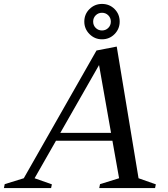

<svg xmlns="http://www.w3.org/2000/svg" viewBox="-52 -957 857 977"><path d="M-32 0 -28 -20 69 -50 439 -700 542 -720 653 -50 741 -19 737 0H453L457 -20L554 -50L520 -241H233L124 -50L212 -19L208 0ZM255 -281H513L452 -626ZM467 -757Q430 -757 403.5 -783.5Q377 -810 377 -847Q377 -885 403.5 -911Q430 -937 467 -937Q505 -937 531 -911Q557 -885 557 -847Q557 -810 531 -783.5Q505 -757 467 -757ZM467 -802Q486 -802 499 -815Q512 -828 512 -847Q512 -866 499 -879Q486 -892 467 -892Q448 -892 435 -879Q422 -866 422 -847Q422 -828 435 -815Q448 -802 467 -802Z"/></svg>

Font: Wittgenstein-Italic Regular
Style: Italic
Weight: 400
Italic angle: -11°
Designer: Jörg Drees
Foundry: Jörg Drees
Version: Version 1.000; ttfautohint (v1.8.4.7-5d5b)